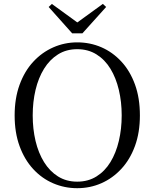

<svg xmlns="http://www.w3.org/2000/svg" viewBox="-20 -966 807 1002"><path d="M250.7 -945.4 410.8 -829.1H356.2L516.8 -945.7L533.9 -929.6L410 -791.9H356.8L233.9 -929.6ZM383 16.1Q316.9 16.1 257.7 -9.3Q198.4 -34.7 153.2 -83.8Q107.9 -132.9 82.2 -203.3Q56.4 -273.6 56.4 -363.7Q56.4 -452.8 82.2 -523.6Q107.9 -594.3 153.2 -643.4Q198.4 -692.5 257.7 -718.7Q316.9 -744.9 383 -744.9Q450 -744.9 508.8 -719.5Q567.6 -694.1 613.1 -645Q658.7 -595.9 684.4 -525.1Q710.1 -454.4 710.1 -363.7Q710.1 -274.6 684.4 -204.2Q658.7 -133.7 613.1 -84.6Q567.6 -35.5 508.8 -9.7Q450 16.1 383 16.1ZM383 -18Q440.1 -18 483.7 -45.3Q527.4 -72.6 556.4 -120.2Q585.4 -167.8 600.2 -230.4Q615.1 -293.1 615.1 -363.7Q615.1 -434.4 600.2 -496.9Q585.4 -559.5 556.4 -607.1Q527.4 -654.7 483.7 -682Q440.1 -709.3 383 -709.3Q325.9 -709.3 282.6 -682Q239.2 -654.7 209.8 -607.1Q180.4 -559.5 165.5 -496.9Q150.7 -434.4 150.7 -363.7Q150.7 -293.1 165.5 -230.4Q180.4 -167.8 209.8 -120.2Q239.2 -72.6 282.6 -45.3Q325.9 -18 383 -18Z"/></svg>

Font: Source Han Serif JP VF
Style: Regular
Weight: 250
Designer: Ryoko NISHIZUKA 西塚涼子 (kana & ideographs); Frank Grießhammer (Latin, Greek & Cyrillic); Wenlong ZHANG 张文龙 (bopomofo); San
Foundry: Adobe
Version: Version 2.001;hotconv 1.1.0;makeotfexe 2.6.0